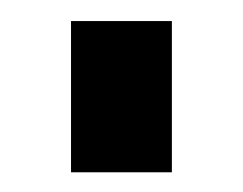

<svg xmlns="http://www.w3.org/2000/svg" viewBox="-20 -704 235 186"><path d="M48.8 -683.6H146.5V-537.1H48.8Z"/></svg>

Font: BabelStone Runic Beorhtnoth
Style: Regular
Weight: 400
Designer: Andrew West
Foundry: BabelStone
Version: Version 7.004;November 9, 2023